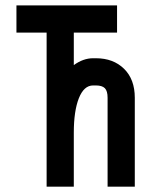

<svg xmlns="http://www.w3.org/2000/svg" viewBox="-20 -704 565 724"><path d="M421.4 -683.6V-581.1H258.3V-458.5Q293.9 -484.4 331.1 -484.4H341.3Q407.2 -484.4 447.8 -444.6Q488.3 -404.8 488.3 -335.4V0H385.7V-335.4Q385.7 -360.8 375.5 -371.3Q365.2 -381.8 341.3 -381.8H331.1Q296.4 -381.8 277.3 -333.5Q258.3 -285.2 258.3 -203.6V0H155.8V-581.1H42V-683.6Z"/></svg>

Font: Anka/Coder Condensed
Style: Bold
Weight: 700
Width: 4
Monospace: yes
Version: Version 001.100